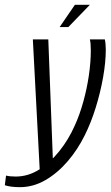

<svg xmlns="http://www.w3.org/2000/svg" viewBox="-89 -658 458 795"><path d="M-7 117Q-25 117 -41 115Q-57 113 -69 109L-64 69Q-56 71 -46.5 72Q-37 73 -24 73Q27 73 72.5 44.5Q118 16 156.5 -32Q195 -80 221 -139Q241 -183 256 -237Q271 -291 279 -346Q287 -401 287 -449Q287 -465 286 -476.5Q285 -488 283 -495H345Q349 -477 349 -452Q349 -401 338 -338.5Q327 -276 307.5 -213Q288 -150 262 -98Q233 -39 191.5 9.5Q150 58 99.5 87.5Q49 117 -7 117ZM76 55 47 -495H111L131 31ZM158 -546 221 -638H283L194 -546Z"/></svg>

Font: Alumni Sans
Style: Italic
Weight: 400
Italic angle: -8°
Version: Version 1.016